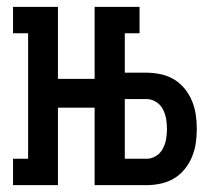

<svg xmlns="http://www.w3.org/2000/svg" viewBox="-20 -540 640 560"><path d="M18 0V-77H62V-443H18V-520H149V-310H256V-520H387V-443H344V-328H408Q428 -328 449 -323.5Q470 -319 487.5 -308.5Q505 -298 518.5 -281.5Q532 -265 540 -245.5Q548 -226 551 -205.5Q554 -185 554 -164Q554 -143 551 -122.5Q548 -102 540 -82.5Q532 -63 518.5 -46.5Q505 -30 487.5 -19.5Q470 -9 449 -4.5Q428 0 408 0H256V-226H149V0ZM408 -77Q422 -77 435 -85Q448 -93 455 -106.5Q462 -120 464.5 -134.5Q467 -149 467 -164Q467 -179 464.5 -193.5Q462 -208 455 -221.5Q448 -235 435 -243Q422 -251 408 -251H344V-77Z"/></svg>

Font: Iosevka HT Medium Extended
Style: Regular
Weight: 500
Width: 7
Monospace: yes
Designer: Belleve Invis
Foundry: Belleve Invis
Version: Version 32.3.0; ttfautohint (v1.8.4)